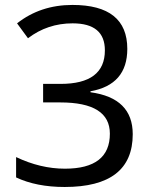

<svg xmlns="http://www.w3.org/2000/svg" viewBox="-20 -744 612 774"><path d="M240.7 9.8Q126.5 9.8 44.9 -28.8V-110.8Q143.1 -64 241.7 -64Q422.9 -64 422.9 -205.1Q422.9 -331.1 223.1 -331.1H153.8V-405.8H224.1Q402.8 -405.8 402.8 -541Q402.8 -649.9 272.9 -649.9Q171.4 -649.9 92.8 -589.8L48.8 -649.9Q143.1 -724.1 272 -724.1Q493.2 -724.1 493.2 -546.9Q493.2 -402.3 344.7 -376V-372.1Q515.1 -349.1 515.1 -203.1Q515.1 9.8 240.7 9.8Z"/></svg>

Font: Nokora
Style: Regular
Weight: 400
Designer: Danh Hong
Foundry: Danh Hong
Version: Version 9.000